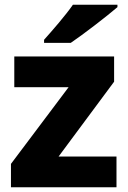

<svg xmlns="http://www.w3.org/2000/svg" viewBox="-20 -852 537 806"><path d="M473 -822V-832H286C255 -787 198 -722 165 -685V-672H277C329 -707 430 -785 473 -822ZM469 -66V-195H226L459 -509V-615H40V-486H268L26 -164V-66Z"/></svg>

Font: Noto Sans Malayalam UI ExtraBold
Style: Regular
Weight: 800
Designer: Jelle Bosma - Monotype Design Team
Foundry: Monotype Imaging Inc.
Version: Version 2.104